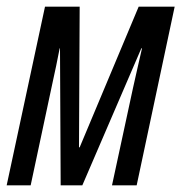

<svg xmlns="http://www.w3.org/2000/svg" viewBox="-20 -556 544 576"><path d="M72 0 137 -305Q143 -333 148.5 -358.5Q154 -384 159 -411H160L162 0H227L404 -411H406Q399 -381 392.5 -352Q386 -323 379 -292L316 0H390L504 -536H396L219 -114H217L219 -536H115L0 0Z"/></svg>

Font: Noto Sans Display Condensed
Style: Italic
Weight: 400
Width: 3
Designer: Monotype Design team
Foundry: Monotype Imaging Inc.
Version: 1.000